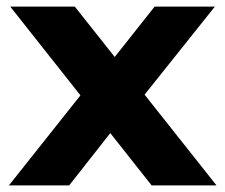

<svg xmlns="http://www.w3.org/2000/svg" viewBox="-20 -560 680 580"><path d="M11 -540H206L634 0H438ZM254 -311 399 -267 189 0H7ZM238 -276 447 -540H629L384 -233Z"/></svg>

Font: Pathway Extreme 8pt Thin 12pt
Style: Bold
Weight: 700
Version: Version 1.001;gftools[0.9.26]